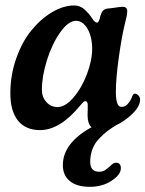

<svg xmlns="http://www.w3.org/2000/svg" viewBox="-20 -474 542 716"><path d="M502.4 -102.1Q502.4 -78.6 475.1 -51Q447.8 -23.4 411.1 -5.9Q392.1 5.9 379.2 15.9Q366.2 25.9 349.9 42.7Q333.5 59.6 325 81.5Q316.4 103.5 316.4 129.9Q316.4 166.5 350.1 166.5Q364.3 166.5 375.5 158Q386.7 149.4 395.3 141.1Q403.8 132.8 412.6 132.8Q430.7 132.8 430.7 153.3Q430.7 177.2 396.2 200Q361.8 222.7 314.9 222.7Q266.6 222.7 240.5 201.4Q214.4 180.2 214.4 141.6Q214.4 59.6 321.3 0.5Q306.6 -12.7 306.6 -44.4Q306.6 -48.8 307.1 -64.2Q307.6 -79.6 307.1 -85Q306.2 -96.7 297.9 -96.7Q294.9 -96.7 292.2 -94.7Q289.6 -92.8 285.2 -87.4Q280.8 -82 278.8 -80.1Q203.6 11.2 129.4 11.2Q75.7 11.2 47.1 -24.2Q18.6 -59.6 18.6 -126Q18.6 -193.8 40.5 -256.1Q62.5 -318.4 97.2 -360.8Q131.8 -403.3 174.1 -428.5Q216.3 -453.6 257.3 -453.6Q268.1 -453.6 277.8 -449.7Q287.6 -445.8 295.9 -438Q304.2 -430.2 309.1 -424.8Q314 -419.4 320.8 -409.7Q327.6 -399.9 328.6 -398.4Q335.9 -389.6 342.3 -389.6Q349.1 -389.6 354 -413.6Q357.9 -427.2 363.5 -433.6Q369.1 -439.9 378.9 -441.9Q392.6 -442.9 411.6 -445.8Q430.7 -448.7 437.5 -448.7Q454.6 -448.7 454.6 -432.1Q454.6 -425.8 453.6 -419.7Q452.6 -413.6 449.2 -400.1Q445.8 -386.7 444.3 -379.4Q432.6 -330.1 422.4 -255.1Q412.1 -180.2 412.1 -131.3Q412.1 -77.6 430.7 -75.7Q444.3 -73.7 455.8 -85.7Q467.3 -97.7 474.6 -118.2Q478 -126 485.4 -124.5Q491.7 -123.5 498 -115.7Q502.4 -110.8 502.4 -102.1ZM264.2 -396.5Q234.9 -396.5 204.3 -353Q173.8 -309.6 155 -249.3Q136.2 -189 136.2 -139.6Q136.2 -111.8 153.1 -93.3Q169.9 -74.7 194.3 -74.7Q223.6 -74.7 254.4 -110.8Q285.2 -147 304.4 -198Q323.7 -249 323.7 -293Q323.7 -317.4 317.4 -340.3Q311 -363.3 296.9 -379.9Q282.7 -396.5 264.2 -396.5Z"/></svg>

Font: Cooper* SemiBold
Style: Italic
Weight: 600
Italic angle: -7°
Designer: Owen Earl
Foundry: indestructible type*
Version: Version 0.001